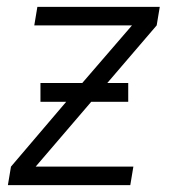

<svg xmlns="http://www.w3.org/2000/svg" viewBox="-20 -540 515 560"><path d="M3 0 12 -54 173 -243H98V-298H220L365 -466H80L89 -520H446L437 -466L293 -298H354V-243H246L84 -54H369L360 0Z"/></svg>

Font: Iosevka QP Light
Style: Italic
Weight: 300
Italic angle: -9°
Designer: Belleve Invis
Foundry: Belleve Invis
Version: Version 20.0.0; ttfautohint (v1.8.4)